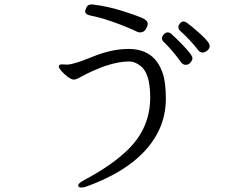

<svg xmlns="http://www.w3.org/2000/svg" viewBox="-20 -773 1040 859"><path d="M394 -753Q461 -745 524.5 -725Q588 -705 614.5 -693.5Q641 -682 641 -666Q641 -657 632.5 -642.5Q624 -628 607 -628Q602 -628 596 -630Q474 -686 382 -704Q361 -709 361 -723Q361 -727 367 -740Q373 -753 388 -753ZM868 -547Q832 -594 784 -637Q778 -643 778 -651.5Q778 -660 785.5 -668.5Q793 -677 800.5 -677Q808 -677 816.5 -671Q825 -665 842 -651Q859 -637 876.5 -621Q894 -605 906 -591Q918 -577 918 -566.5Q918 -556 907.5 -547Q897 -538 886.5 -538Q876 -538 868 -547ZM791 -493Q753 -547 710 -588Q705 -593 705 -602Q705 -611 713 -619.5Q721 -628 730 -628Q739 -628 746.5 -621.5Q754 -615 770 -599.5Q786 -584 802.5 -566.5Q819 -549 830 -534.5Q841 -520 841 -512Q841 -504 832.5 -493.5Q824 -483 811.5 -483Q799 -483 791 -493ZM257 -485 280 -484Q309 -484 394 -519Q479 -554 555 -554Q672 -554 708 -445Q722 -405 722 -331Q722 -257 692 -192Q616 -30 371 60Q356 66 343 66Q330 66 330 56.5Q330 47 354 34Q481 -33 554 -105Q652 -202 652 -337Q652 -445 609 -478Q583 -498 559 -498Q467 -498 336 -426Q330 -423 324 -420Q318 -417 309 -417Q300 -417 283.5 -429Q267 -441 255 -455Q243 -469 243 -475Q243 -485 257 -485Z"/></svg>

Font: LXGW Bright TC
Style: Regular
Weight: 400
Designer: Christian Thalmann (Catharsis Fonts)
Foundry: LXGW / Christian Thalmann (Catharsis Fonts) / Fontworks Inc.
Version: Version 5.501